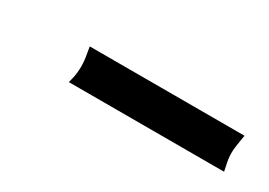

<svg xmlns="http://www.w3.org/2000/svg" viewBox="-16 -418 479 342"><g transform="rotate(30 223.5 -247.0)"><path d="M429.2 -210H109.9L112.8 -221.7Q115.2 -233.4 115.2 -245.1Q115.2 -256.8 112.3 -272L110.4 -283.7H428.7L426.8 -272.5Q423.8 -255.9 423.8 -245.1Q423.8 -234.4 426.8 -221.7Z"/></g></svg>

Font: RaghuMalayalamSans
Style: Regular
Weight: 400
Designer: Prof. R.K.Joshi and Rajith Kumar K. M.
Foundry: Centre for Development of Advanced Computing (C-DAC) Mumbai, (formerly NCST), Swathanthra Malayalam Computing (http://sm
Version: Version 2.2.0+20221109